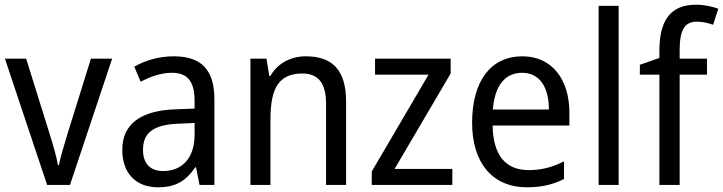

<svg xmlns="http://www.w3.org/2000/svg" viewBox="-20 -785 3069 815"><path d="M180 0H277L456 -536H366L265 -212C252 -168 235 -113 230 -84H226C220 -121 203 -177 190 -219L91 -536H1Z M718 -546C654 -546 595 -528 550 -502L577 -438C619 -460 663 -476 710 -476C773 -476 806 -443 806 -357V-324L726 -321C574 -316 499 -256 499 -149C499 -49 558 10 650 10C727 10 769 -17 809 -75H812L827 0H890V-364C890 -486 837 -546 718 -546ZM738 -260 806 -263V-213C806 -111 750 -59 673 -59C621 -59 587 -87 587 -149C587 -218 627 -256 738 -260Z M1278 -546C1217 -546 1159 -518 1128 -463H1123L1111 -536H1043V0H1128V-278C1128 -408 1162 -473 1263 -473C1333 -473 1364 -430 1364 -345V0H1449V-355C1449 -487 1391 -546 1278 -546Z M1900 0V-68H1655L1893 -473V-536H1572V-468H1799L1558 -57V0Z M2197 -546C2065 -546 1984 -443 1984 -264C1984 -94 2070 10 2217 10C2280 10 2325 -1 2374 -25V-100C2324 -75 2280 -63 2223 -63C2126 -63 2073 -127 2071 -252H2397V-306C2397 -447 2324 -546 2197 -546ZM2196 -476C2275 -476 2310 -409 2310 -320H2072C2080 -421 2123 -476 2196 -476Z M2606 0V-760H2521V0Z M2981 -468V-536H2865V-572C2865 -659 2887 -693 2938 -693C2962 -693 2987 -687 3007 -680L3029 -748C3003 -757 2971 -765 2934 -765C2830 -765 2779 -703 2779 -570V-539L2696 -510V-468H2779V0H2865V-468Z"/></svg>

Font: Noto Sans Lao UI SemCond
Style: Regular
Weight: 400
Width: 4
Designer: Monotype Design Team
Foundry: Monotype Imaging Inc.
Version: Version 2.000